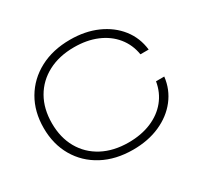

<svg xmlns="http://www.w3.org/2000/svg" viewBox="-161 -960 1214 1171"><g transform="rotate(-30 446.0 -375.0)"><path d="M847 -280Q837 -194 785.5 -128Q734 -62 650.5 -25Q567 12 461 12Q339 12 247 -37Q155 -86 104 -173.5Q53 -261 53 -375Q53 -490 104 -577Q155 -664 247 -713Q339 -762 461 -762Q567 -762 650.5 -725Q734 -688 785.5 -622.5Q837 -557 847 -470H789Q777 -543 733 -597Q689 -651 619 -680.5Q549 -710 459 -710Q354 -710 275.5 -668.5Q197 -627 154 -552Q111 -477 111 -375Q111 -274 154 -198.5Q197 -123 275.5 -81.5Q354 -40 459 -40Q549 -40 619 -69.5Q689 -99 733 -153Q777 -207 789 -280Z"/></g></svg>

Font: Unbounded ExtraLight
Style: Regular
Weight: 250
Designer: Luke Prowse, Jean-Baptiste Morizot, Fátima Lázaro, Florian Runge
Foundry: NaN
Version: Version 1.701;gftools[0.9.28.dev5+ged2979d]